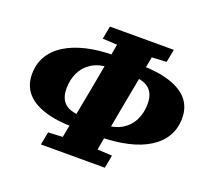

<svg xmlns="http://www.w3.org/2000/svg" viewBox="-115 -804 1027 946"><g transform="rotate(20 398.5 -331.0)"><path d="M314 -134Q218 -135 154 -156Q90 -177 58.5 -216Q27 -255 27 -311Q27 -364 51 -405.5Q75 -447 121 -476Q167 -505 232.5 -520.5Q298 -536 381 -536L376 -471Q320 -470 283.5 -447Q247 -424 229 -386Q211 -348 211 -303Q211 -267 224 -244.5Q237 -222 261 -211.5Q285 -201 319 -199ZM187 0 200 -68 339 -75H399L535 -68L522 0ZM262 0 330 -360Q344 -434 357.5 -511Q371 -588 384 -662H567L499 -298Q485 -223 471.5 -148.5Q458 -74 445 0ZM295 -594 308 -662H643L630 -594L495 -587H435ZM443 -134 448 -199Q504 -200 540.5 -223Q577 -246 595 -284Q613 -322 613 -367Q613 -403 600 -425.5Q587 -448 563 -459Q539 -470 505 -471L510 -536Q607 -535 670.5 -514Q734 -493 765.5 -454.5Q797 -416 797 -359Q797 -306 773 -264.5Q749 -223 703 -194Q657 -165 591.5 -150Q526 -135 443 -134Z"/></g></svg>

Font: Source Serif 4 Black
Style: Italic
Weight: 900
Italic angle: -12°
Designer: Frank Grießhammer
Foundry: Adobe Systems Incorporated
Version: Version 4.004;hotconv 1.0.116;makeotfexe 2.5.65601